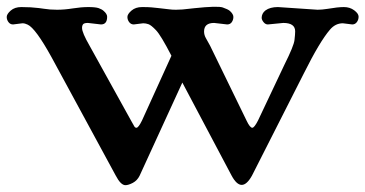

<svg xmlns="http://www.w3.org/2000/svg" viewBox="-22 -523 1066 560"><path d="M1005.4 -451.7 978 -455.1Q956.1 -455.1 940.4 -436.5Q910.6 -401.9 864.3 -309.1L712.9 -10.7Q682.6 43.5 653.3 -11.2L509.8 -282.2L385.3 -10.7Q378.4 3.4 365.5 10.3Q352.5 17.1 343.8 17.1Q330.1 17.1 315.4 -11.2L127.9 -356.9Q81.5 -440.9 58.6 -451.2Q50.8 -455.1 43.5 -455.1L16.1 -451.7Q7.8 -451.7 2.7 -458.5Q-2.4 -465.3 -2.4 -473.6Q-2.4 -481.9 9.3 -492.2Q21 -502.4 40 -502.4Q68.8 -502.4 91.3 -499.5L105 -497.6Q123 -494.6 144.5 -494.6Q166 -494.6 190.4 -498.5Q214.8 -502.4 235.6 -502.4Q256.3 -502.4 265.6 -499.3Q274.9 -496.1 280.3 -491.2Q290.5 -482.4 290.5 -474.1Q290.5 -451.7 272.5 -451.7L234.4 -456.1Q223.6 -456.1 220.5 -452.4Q217.3 -448.7 217.3 -441.4Q217.3 -427.7 239.3 -389.6L362.3 -167.5Q367.7 -157.7 369.9 -154.1Q372.1 -150.4 376 -150.4Q381.8 -150.4 392.1 -171.4L478 -360.4Q447.3 -419.9 433.1 -434.8Q418.9 -449.7 411.1 -452.4Q403.3 -455.1 395.5 -455.1Q395.5 -455.1 368.2 -451.7Q359.9 -451.7 354.7 -458.5Q349.6 -465.3 349.6 -473.6Q349.6 -481.9 361.6 -492.2Q373.5 -502.4 392.3 -502.4Q411.1 -502.4 419.9 -501.5Q428.7 -500.5 439.5 -499.5L452.6 -498Q462.4 -497.1 471.4 -495.8Q480.5 -494.6 491.2 -494.6Q508.8 -494.6 531.2 -497.6L543.9 -499Q612.8 -506.3 627.7 -501.2Q642.6 -496.1 648.4 -491.2Q658.7 -481.9 658.7 -473.6Q658.7 -465.3 654.1 -458.5Q649.4 -451.7 640.6 -451.7L602.5 -456.1Q573.2 -456.1 573.2 -431.2Q573.2 -420.9 578.6 -411.6L590.8 -389.6L697.3 -170.9Q707 -150.4 713.9 -150.4Q719.7 -150.4 730.5 -171.4L808.1 -335.4Q835 -389.2 836.9 -406Q838.9 -422.9 838.9 -431.6Q838.9 -456.1 804.2 -456.1L759.3 -451.7Q752 -451.7 746.6 -458.5Q741.2 -465.3 741.2 -471.2Q741.2 -477.1 743.9 -482.7Q746.6 -488.3 752.4 -492.7Q765.6 -502.4 788.6 -502.4L904.3 -494.6Q916.5 -494.6 932.6 -497.1Q963.4 -502.4 981 -502.4Q998.5 -502.4 1011.2 -492.9Q1023.9 -483.4 1023.9 -474.4Q1023.9 -465.3 1018.8 -458.5Q1013.7 -451.7 1005.4 -451.7Z"/></svg>

Font: Stoke
Style: Regular
Weight: 400
Designer: Nicole Fally
Foundry: Nicole Fally
Version: Version 1.002